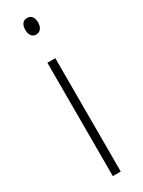

<svg xmlns="http://www.w3.org/2000/svg" viewBox="-197 -818 577 776"><g transform="rotate(-30 92.0 -429.5)"><path d="M94 -793C72 -793 64 -775 64 -754C64 -733 74 -716 93 -716C112 -716 124 -731 124 -755C124 -775 116 -793 94 -793ZM112 -595H75V-66H112Z"/></g></svg>

Font: Noto Sans Malayalam UI ExtraCondensed ExtraLight
Style: Regular
Weight: 200
Width: 2
Designer: Jelle Bosma - Monotype Design Team
Foundry: Monotype Imaging Inc.
Version: Version 2.104